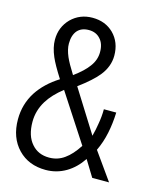

<svg xmlns="http://www.w3.org/2000/svg" viewBox="-112 -796 723 893"><g transform="rotate(15 250.0 -349.0)"><path d="M413.1 1H494.1L400.4 -130.9Q420.9 -173.8 430.7 -221.7Q440.4 -267.6 442.4 -321.3H382.8Q382.8 -286.1 376 -249Q372.1 -221.7 363.3 -188.5L235.4 -392.6Q299.8 -440.4 328.1 -475.6Q365.2 -521.5 365.2 -574.2Q365.2 -638.7 324.2 -679.7Q284.2 -718.8 222.7 -718.8Q162.1 -718.8 120.1 -677.7Q79.1 -635.7 79.1 -575.2Q79.1 -538.1 97.7 -495.1Q111.3 -462.9 149.4 -403.3Q83 -361.3 46.9 -305.7Q8.8 -246.1 8.8 -172.9Q8.8 -85 60.5 -31.2Q111.3 21.5 193.4 21.5Q246.1 21.5 291 -4.9Q334 -30.3 365.2 -77.1ZM203.1 -437.5Q172.9 -485.4 161.1 -512.7Q146.5 -546.9 146.5 -574.2Q146.5 -615.2 166 -637.7Q185.5 -659.2 220.7 -659.2Q254.9 -659.2 275.4 -636.7Q296.9 -614.3 296.9 -573.2Q296.9 -535.2 272.5 -502.9Q251 -472.7 203.1 -437.5ZM180.7 -360.4 330.1 -130.9Q299.8 -84 267.6 -61.5Q235.4 -38.1 194.3 -38.1Q141.6 -38.1 110.4 -74.2Q77.1 -111.3 77.1 -179.7Q77.1 -233.4 106.4 -281.2Q131.8 -322.3 180.7 -360.4Z"/></g></svg>

Font: DotumChe
Style: Regular
Weight: 400
Monospace: yes
Version: Version 2.21